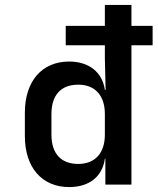

<svg xmlns="http://www.w3.org/2000/svg" viewBox="-20 -750 640 780"><path d="M514 -645V-730H406V-645H247V-566H406V-513L409 -385H406C396 -456 342 -500 261 -500C150 -500 81 -420 81 -292V-197C81 -70 150 10 261 10C343 10 396 -33 406 -105H408V0H514V-566H600V-645ZM298 -84C228 -84 189 -126 189 -203V-287C189 -364 228 -406 298 -406C366 -406 406 -362 406 -287V-203C406 -128 366 -84 298 -84Z"/></svg>

Font: Tekne LDO SemiBold
Style: Regular
Weight: 600
Monospace: yes
Designer: Alessio Laiso, Mario Rullo, Paolo Rosset
Foundry: Alessio Laiso
Version: Version 1.000;hotconv 1.0.109;makeotfexe 2.5.65596